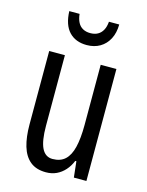

<svg xmlns="http://www.w3.org/2000/svg" viewBox="-114 -808 678 888"><g transform="rotate(15 225.5 -364.0)"><path d="M385.3 -536.1V0H325.2L316.9 -76.2H311.5Q300.8 -49.8 283.4 -30.5Q266.1 -11.2 243.7 -0.7Q221.2 9.8 193.4 9.8Q146.5 9.8 117.9 -13.7Q89.4 -37.1 76.4 -80.6Q63.5 -124 63.5 -184.1V-536.1H138.7V-198.2Q138.7 -126 155.5 -91.8Q172.4 -57.6 207 -57.6Q244.6 -57.6 267.1 -78.4Q289.6 -99.1 299.8 -141.4Q310.1 -183.6 310.1 -248.5V-536.1ZM344.7 -738.3Q344.2 -697.8 328.9 -668.5Q313.5 -639.2 286.4 -623.3Q259.3 -607.4 223.1 -607.4Q169.9 -607.4 138.9 -640.1Q107.9 -672.9 105.5 -738.3H154.8Q157.2 -714.4 165.8 -698Q174.3 -681.6 189.5 -673.3Q204.6 -665 225.1 -665Q245.6 -665 260.5 -673.1Q275.4 -681.2 284.4 -697.5Q293.5 -713.9 295.4 -738.3Z"/></g></svg>

Font: Open Sans Condensed
Style: Regular
Weight: 400
Width: 3
Designer: Monotype Design Team
Foundry: Monotype Imaging Inc.
Version: Version 3.000